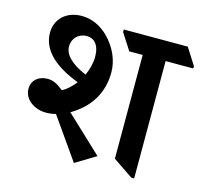

<svg xmlns="http://www.w3.org/2000/svg" viewBox="-96 -741 913 858"><g transform="rotate(15 361.0 -312.0)"><path d="M316 10 410 -47 242 -205C328 -255 373 -330 373 -424C373 -479 349 -535 303 -581C270 -613 229 -634 181 -634C109 -634 62 -588 62 -525C62 -443 131 -384 239 -343C222 -321 202 -302 180 -290C149 -315 130 -323 105 -323C66 -323 34 -299 34 -258C34 -210 82 -175 136 -175C153 -175 167 -177 182 -181ZM581 7H594V-536H722V-547L673 -624H377V-612L426 -536H488V-56ZM160 -488C160 -524 186 -553 226 -553C259 -553 285 -528 285 -473C285 -444 277 -413 264 -385C191 -416 160 -452 160 -488Z"/></g></svg>

Font: Noto Serif Devanagari SemiBold
Style: Regular
Weight: 600
Designer: Universal Thirst, Indian Type Foundry and the Monotype Design Team
Foundry: Monotype Imaging Inc.
Version: Version 2.004